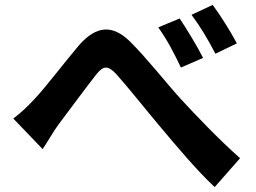

<svg xmlns="http://www.w3.org/2000/svg" viewBox="-20 -764 1040 779"><path d="M709 -689 622 -653C659 -601 684 -553 714 -490L804 -529C781 -575 737 -647 709 -689ZM843 -744 757 -704C794 -654 821 -609 854 -546L941 -588C918 -632 873 -704 843 -744ZM34 -283 153 -159C171 -185 193 -225 216 -257C258 -313 330 -410 369 -460C398 -497 417 -501 452 -463C499 -411 573 -317 634 -245C697 -170 779 -72 851 -5L954 -122C860 -206 776 -295 712 -364C654 -428 574 -530 507 -596C435 -666 370 -659 301 -581C240 -509 163 -407 118 -360C88 -328 64 -306 34 -283Z"/></svg>

Font: Noto Sans Mono CJK JP Bold
Style: Regular
Weight: 700
Designer: Ryoko NISHIZUKA (kana & ideographs); Paul D. Hunt (Latin, Greek & Cyrillic); Wenlong ZHANG (bopomofo); Sandoll Communica
Foundry: Adobe Systems Incorporated
Version: Version 1.004;PS 1.004;hotconv 1.0.82;makeotf.lib2.5.63406